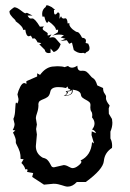

<svg xmlns="http://www.w3.org/2000/svg" viewBox="-20 -695 484 714"><path d="M231.9 -1Q226.6 -1 221.2 -2.7Q215.8 -4.4 209.5 -6.3Q203.1 -8.3 195.8 -10Q188.5 -11.7 179.2 -11.7L143.6 -8.3L99.6 -37.1L103.5 -51.3L80.6 -55.7L82.5 -62.5Q82.5 -65.9 79.1 -65.9L74.2 -64.9Q71.3 -77.6 59.6 -88.9L67.9 -103L56.6 -104Q56.6 -120.1 53.7 -129.9Q49.3 -143.6 41.5 -157.7Q38.6 -162.6 38.6 -167L39.1 -170.9Q39.1 -181.2 28.3 -202.1L37.1 -210L27.3 -211.4Q34.2 -224.1 34.2 -233.9L29.8 -252.9Q29.8 -254.4 30.8 -255.6Q31.7 -256.8 32.7 -260.3Q33.7 -263.7 34.9 -270.3Q36.1 -276.9 36.6 -289.6Q37.6 -314 40 -314L43.9 -310.1Q44.9 -310.1 46.9 -314.9Q48.8 -319.8 48.8 -326.7L44.9 -344.2Q47.9 -357.9 55.2 -372.1Q62.5 -386.2 70.3 -386.2Q74.2 -386.2 78.1 -382.3V-393.1L118.2 -410.6V-422.4L128.9 -416.5Q148.4 -443.4 173.8 -447.3L193.4 -448.7Q211.4 -448.7 220.2 -445.3L232.9 -449.7Q239.3 -443.4 248 -443.4Q256.3 -443.4 267.6 -450.7Q267.6 -431.6 281.7 -431.6L286.6 -432.1Q294.9 -432.1 300.3 -429.2Q307.1 -424.8 316.9 -412.6Q320.3 -407.7 325.2 -404.8Q335 -400.4 341.8 -377.4L363.3 -367.7Q363.3 -354.5 368.9 -347.4Q374.5 -340.3 374.5 -335L374 -330.1Q374 -319.3 387.7 -302.7L384.3 -291.5L384.8 -272L396.5 -252.4L397.9 -238.8Q397.9 -222.2 390.6 -205.6V-180.2Q397 -168 397 -152.8L396.5 -145Q369.1 -127.4 366.2 -96.2Q363.3 -64.9 298.8 -18.1H265.6Q250 -1 231.9 -1ZM250 -69.8Q259.8 -69.8 271.2 -78.9Q282.7 -87.9 282.7 -93.3Q282.7 -96.2 279.3 -98.1Q318.8 -116.7 322.3 -166.5L329.6 -161.6L320.3 -192.9L321.3 -206.5L337.4 -199.7Q333 -210.4 322.3 -213.4Q331.5 -224.1 331.5 -235.8Q331.5 -247.6 322.3 -258.3L323.2 -267.1Q323.2 -275.4 319.6 -280.3Q315.9 -285.2 315.9 -294.9L316.4 -304.7Q316.4 -312 311.3 -316.2Q306.2 -320.3 299.6 -323.7Q293 -327.1 287.4 -331.3Q281.7 -335.4 280.8 -343.3Q278.8 -357.9 250 -361.8L250.5 -357.4Q250.5 -338.4 216.8 -338.4Q228.5 -344.2 228.5 -349.6Q228.5 -353 224.1 -356Q241.2 -357.9 242.2 -359.9Q242.2 -362.8 232.4 -366.7V-373.5L224.6 -367.7Q212.9 -371.1 196.8 -371.1Q169.9 -371.1 167 -353.5Q164.1 -339.4 156.7 -334.2Q149.4 -329.1 141.8 -326.4Q134.3 -323.7 128.4 -319.8Q122.6 -315.9 122.6 -304.7L123 -304.2Q123 -290 118.2 -276.1Q113.3 -262.2 113.3 -255.9L117.2 -231.9L114.3 -215.3L117.2 -194.8L113.3 -151.4Q113.3 -123 139.2 -108.4Q150.9 -106 156.5 -100.1Q162.1 -94.2 165.3 -88.1Q168.5 -82 171.1 -77.4Q173.8 -72.8 180.7 -72.8L216.8 -81.1Q225.1 -81.1 234.9 -75.4Q244.6 -69.8 250 -69.8ZM232.9 -341.3Q248 -344.2 248 -359.9Q240.7 -355 229 -354.5L232.9 -352.1Q230.5 -344.7 223.1 -340.3ZM205.6 -530.8Q198.2 -506.8 179.7 -501.5L168 -514.6V-498.5L161.1 -497.6Q148.4 -497.6 146.5 -509.8L126 -530.3L133.3 -533.2Q133.3 -535.6 119.6 -537.6Q112.3 -552.7 106.4 -552.7L101.6 -550.8L94.7 -562.5L87.4 -560.1Q77.1 -560.1 74.2 -584.5L65.9 -584Q65.9 -596.2 38.1 -616.2V-616.7Q38.1 -619.6 34.4 -622.8Q30.8 -626 26.6 -630.4Q22.5 -634.8 18.8 -640.1Q15.1 -645.5 15.1 -652.8Q15.1 -653.8 17.8 -656.2Q20.5 -658.7 23.7 -661.4Q26.9 -664.1 29.8 -666Q32.7 -668 33.2 -668Q38.6 -668 44.9 -664.6Q51.3 -661.1 56.9 -656.7Q62.5 -652.3 67.4 -648.9Q72.3 -645.5 74.7 -645.5L80.1 -647.5L101.1 -637.2H82.5Q87.9 -626 94.7 -626L100.1 -626.5Q109.9 -626.5 128.4 -595.7L143.6 -596.7Q138.7 -592.3 138.7 -588.4Q138.7 -585.4 141.6 -583Q144.5 -580.6 148.2 -578.4Q151.9 -576.2 154.8 -574Q157.7 -571.8 157.7 -569.3L156.7 -564.9Q156.7 -563 159.2 -563L171.4 -566.9L163.1 -554.7L174.8 -556.6Q183.6 -556.6 187.5 -551.3ZM308.1 -532.7Q313 -523.4 313 -515.1Q313 -505.4 301.8 -501.5L296.4 -496.1L290 -498.5L281.7 -497.6Q268.6 -497.6 254.4 -508.8L247.6 -536.6L237.3 -532.2L228.5 -545.4L205.1 -542.5L223.6 -550.8L205.6 -555.7L217.8 -563.5Q209.5 -566.4 200.7 -566.4Q183.6 -566.4 173.8 -561.5L195.3 -575.2L196.3 -584.5L188 -584Q188 -596.2 160.2 -616.2Q157.7 -610.4 155.3 -610.4Q150.4 -610.4 145 -633.3H137.7L136.7 -643.1Q136.7 -660.2 150.4 -669.4V-670.4Q150.4 -675.3 155.3 -675.3Q159.7 -675.3 172.4 -668.5L185.1 -658.2L180.7 -657.7V-654.3Q180.7 -641.1 185.1 -641.1Q189 -641.1 195.8 -649.9L201.7 -644L201.2 -625L207 -634.8Q210 -626 216.8 -626L222.7 -627Q230.5 -627 231.4 -607.9L238.3 -608.9L237.8 -605Q237.8 -600.1 241.7 -595Q245.6 -589.8 250.7 -585.4Q255.9 -581.1 260.7 -578.4Q265.6 -575.7 267.6 -575.7H268.1Q274.4 -575.7 285.2 -554.7Q299.8 -553.7 299.8 -543L298.3 -535.2Z"/></svg>

Font: Truetypewriter PolyglOTT
Style: Regular
Weight: 400
Designer: Sergey Beatoff a.k.a. Sam_T
Version: Version 3.76